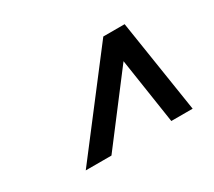

<svg xmlns="http://www.w3.org/2000/svg" viewBox="-83 -859 766 686"><g transform="rotate(-30 300.0 -515.5)"><path d="M454 -324 413 -594.5 207 -324H101L394.5 -707H482.5L542 -324Z"/></g></svg>

Font: Newsreader 6pt SemiBold
Style: Italic
Weight: 600
Italic angle: -17°
Designer: Hugues Gentile
Foundry: Production Type
Version: Version 1.003; ttfautohint (v1.8.3)